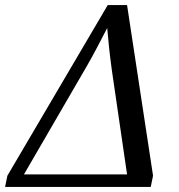

<svg xmlns="http://www.w3.org/2000/svg" viewBox="-62 -734 701 754"><path d="M-42 0 -33 -44 361 -714H437L539 -44L530 0ZM32 -49H437L377 -460Q371 -504 366.5 -545.5Q362 -587 359 -624Q341 -589 320 -549Q299 -509 277 -471Z"/></svg>

Font: Noto Serif SemiCondensed
Style: Italic
Weight: 400
Width: 4
Italic angle: -12°
Designer: Monotype Design Team
Foundry: Monotype Imaging Inc.
Version: Version 2.013